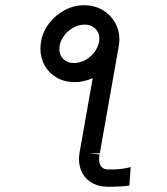

<svg xmlns="http://www.w3.org/2000/svg" viewBox="-20 -705 640 734"><path d="M134.5 -519Q134.5 -530.5 137 -546.5Q143.5 -584.5 168 -616.2Q192.5 -648 227.8 -666.5Q263 -685 301.5 -685Q340 -685 370.8 -667.5Q401.5 -650 419 -620Q436.5 -590 436.5 -554Q436.5 -549 435.5 -538L434 -529.5V-528.5L361.5 -119H322.5L360.5 -114.5Q359 -105 359 -96.5Q359 -77 368 -67Q377 -57 395 -57Q451 -57 479.5 -66.5L474.5 4.5Q441.5 9 393.5 9Q360 9 334.8 -4.2Q309.5 -17.5 295.8 -41.5Q282 -65.5 282 -96.5Q282 -107.5 284.5 -123.5L334.5 -406.5Q300.5 -391 265 -391Q227.5 -391 197.8 -407.8Q168 -424.5 151.2 -453.8Q134.5 -483 134.5 -519ZM359 -546.5Q360 -553.5 360 -557.5Q360 -580.5 344.2 -595.8Q328.5 -611 304 -611Q280 -611 257.5 -597.8Q235 -584.5 221 -562.8Q207 -541 207 -517Q207 -493.5 222.5 -478.8Q238 -464 262.5 -464Q284.5 -464 305.2 -475Q326 -486 340.5 -505Q355 -524 359 -546.5Z"/></svg>

Font: JuliaMono
Style: Bold Italic
Weight: 700
Italic angle: -9°
Monospace: yes
Designer: cormullion
Foundry: corm
Version: Version 0.057; ttfautohint (v1.8.4)